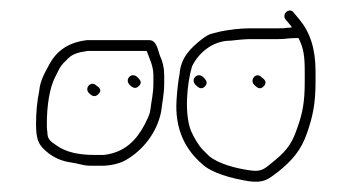

<svg xmlns="http://www.w3.org/2000/svg" viewBox="-20 -477 683 373"><path d="M572 -339V-318C572 -279 568 -257 557 -227C546 -193 531 -179 506 -159C493 -148 486 -143 466 -146C437 -150 404 -159 386 -174L374 -186C366 -194 356 -211 351 -223C338 -256 343 -314 353 -348C365 -373 392 -398 428 -398C435 -399 457 -401 465 -401H521C534 -401 541 -403 553 -403H560C570 -383 572 -367 572 -339ZM547 -424C544 -423 540 -423 537 -423C533 -422 528 -422 521 -422H465C446 -422 424 -419 409 -416L393 -412C387 -411 380 -407 371 -400C351 -384 331 -365 329 -334C326 -319 324 -299 323 -283C319 -224 342 -185 372 -159C390 -141 431 -130 463 -125C492 -121 500 -128 520 -143C546 -164 565 -184 577 -220C588 -252 593 -277 593 -318V-339C593 -383 582 -415 561 -440L551 -452C543 -464 526 -450 535 -439L545 -427C546 -426 546 -425 547 -424ZM278 -331V-314C278 -296 274 -280 272 -263C270 -251 266 -246 261 -235C245 -205 223 -181 182 -176H163C134 -176 108 -181 89 -195C77 -203 72 -207 72 -221C71 -226 71 -232 71 -237C71 -270 76 -306 87 -327L95 -343C98 -348 102 -354 108 -359C119 -372 130 -375 150 -378H265C270 -364 278 -349 278 -331ZM270 -399H149C114 -395 91 -379 77 -354C68 -337 58 -322 56 -299C52 -281 50 -257 50 -237C50 -204 55 -194 76 -178C93 -166 106 -163 126 -160L144 -156C150 -155 156 -155 162 -155H182C199 -156 215 -160 226 -167C257 -185 285 -219 293 -260C295 -277 299 -295 299 -314V-331C299 -345 296 -358 291 -368C287 -378 285 -399 270 -399ZM474 -312C479 -307 485 -302 492 -309C500 -317 494 -323 488 -327C478 -338 464 -322 474 -312ZM360 -312C365 -307 371 -302 378 -309C385 -316 380 -322 375 -327C364 -338 349 -323 360 -312ZM232 -312C237 -307 243 -303 250 -310C257 -317 252 -322 247 -327C236 -338 221 -323 232 -312ZM153 -296C158 -291 164 -287 171 -294C179 -302 173 -307 167 -311C157 -321 143 -306 153 -296Z"/></svg>

Font: Be Happy
Style: Regular
Weight: 500
Designer: Mew Too
Foundry: Cannot Into Space Fonts
Version: Version 0.9977